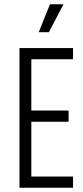

<svg xmlns="http://www.w3.org/2000/svg" viewBox="-20 -887 394 907"><path d="M72 0V-660H128V0ZM80 0V-53H325V0ZM80 -312V-365H304V-312ZM80 -607V-660H325V-607ZM211 -735H163L216 -867H280Z"/></svg>

Font: Bricolage Grotesque 24pt Condensed ExtraLight
Style: Regular
Weight: 250
Width: 3
Designer: Mathieu Triay
Foundry: Atelier Triay
Version: Version 1.001;gftools[0.9.33.dev8+g029e19f]